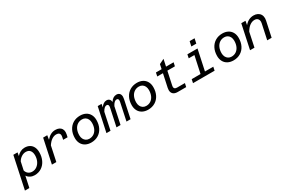

<svg xmlns="http://www.w3.org/2000/svg" viewBox="109 -2187 5608 3799"><g transform="rotate(-30 2913.0 -288.0)"><path d="M602 -336Q602 -239 565 -159.5Q528 -80 458.5 -34Q389 12 297 12Q246 12 201 -11Q156 -34 131 -74L77 178H-24L131 -550H227L214 -474Q248 -515 295 -538.5Q342 -562 392 -562Q459 -562 506 -534.5Q553 -507 577.5 -456.5Q602 -406 602 -336ZM292 -73Q352 -73 399.5 -108Q447 -143 473 -201Q499 -259 499 -327Q499 -395 467.5 -436Q436 -477 371 -477Q320 -477 272 -446.5Q224 -416 193 -364L153 -179Q166 -130 203 -101.5Q240 -73 292 -73Z M1149 -404Q1149 -439 1127.5 -457.5Q1106 -476 1066 -476Q1013 -476 962.5 -442Q912 -408 868 -340L796 0H695L812 -550H906L891 -455Q935 -508 985.5 -535Q1036 -562 1094 -562Q1141 -562 1177 -546Q1213 -530 1232.5 -498.5Q1252 -467 1252 -423Q1252 -396 1247 -375L1234 -314H1133L1146 -375Q1149 -390 1149 -404Z M1350 -226Q1350 -326 1389 -402Q1428 -478 1498 -520Q1568 -562 1659 -562Q1732 -562 1786.5 -533Q1841 -504 1870.5 -450.5Q1900 -397 1900 -325Q1900 -225 1861.5 -148.5Q1823 -72 1753 -30Q1683 12 1592 12Q1519 12 1464 -17Q1409 -46 1379.5 -100Q1350 -154 1350 -226ZM1595 -72Q1655 -72 1700.5 -103Q1746 -134 1771 -190Q1796 -246 1796 -320Q1796 -368 1778.5 -403.5Q1761 -439 1729.5 -458.5Q1698 -478 1656 -478Q1596 -478 1550 -447Q1504 -416 1479 -360Q1454 -304 1454 -230Q1454 -185 1471.5 -149Q1489 -113 1521 -92.5Q1553 -72 1595 -72Z M2487 -431Q2487 -454 2477 -466Q2467 -478 2447 -478Q2392 -478 2344 -384L2263 0H2170L2256 -402Q2259 -417 2259 -430Q2259 -454 2248.5 -466Q2238 -478 2218 -478Q2192 -478 2166 -455Q2140 -432 2116 -387L2034 0H1941L2059 -550H2147L2134 -478Q2160 -518 2194 -540Q2228 -562 2264 -562Q2303 -562 2327 -539Q2351 -516 2355 -474Q2380 -517 2415 -539.5Q2450 -562 2490 -562Q2534 -562 2559.5 -536Q2585 -510 2585 -460Q2585 -437 2579 -410L2492 0H2399L2484 -402Q2487 -419 2487 -431Z M2650 -226Q2650 -326 2689 -402Q2728 -478 2798 -520Q2868 -562 2959 -562Q3032 -562 3086.5 -533Q3141 -504 3170.5 -450.5Q3200 -397 3200 -325Q3200 -225 3161.5 -148.5Q3123 -72 3053 -30Q2983 12 2892 12Q2819 12 2764 -17Q2709 -46 2679.5 -100Q2650 -154 2650 -226ZM2895 -72Q2955 -72 3000.5 -103Q3046 -134 3071 -190Q3096 -246 3096 -320Q3096 -368 3078.5 -403.5Q3061 -439 3029.5 -458.5Q2998 -478 2956 -478Q2896 -478 2850 -447Q2804 -416 2779 -360Q2754 -304 2754 -230Q2754 -185 2771.5 -149Q2789 -113 2821 -92.5Q2853 -72 2895 -72Z M3433 -121Q3433 -147 3438 -168L3502 -468H3372L3389 -550H3519L3541 -654L3654 -709L3620 -550H3793L3775 -468H3603L3539 -168Q3535 -153 3535 -136Q3535 -110 3551 -96Q3567 -82 3604 -82H3781L3763 0H3567Q3502 0 3467.5 -32Q3433 -64 3433 -121Z M3936 -82H4138L4221 -468H4091L4108 -550H4339L4239 -82H4429L4412 0H3919ZM4277 -754H4390L4366 -645H4253Z M4600 -226Q4600 -326 4639 -402Q4678 -478 4748 -520Q4818 -562 4909 -562Q4982 -562 5036.5 -533Q5091 -504 5120.5 -450.5Q5150 -397 5150 -325Q5150 -225 5111.5 -148.5Q5073 -72 5003 -30Q4933 12 4842 12Q4769 12 4714 -17Q4659 -46 4629.5 -100Q4600 -154 4600 -226ZM4845 -72Q4905 -72 4950.5 -103Q4996 -134 5021 -190Q5046 -246 5046 -320Q5046 -368 5028.5 -403.5Q5011 -439 4979.5 -458.5Q4948 -478 4906 -478Q4846 -478 4800 -447Q4754 -416 4729 -360Q4704 -304 4704 -230Q4704 -185 4721.5 -149Q4739 -113 4771 -92.5Q4803 -72 4845 -72Z M5692 -380Q5692 -424 5666.5 -450Q5641 -476 5596 -476Q5540 -476 5488 -439Q5436 -402 5392 -327L5323 0H5222L5339 -550H5435L5419 -459Q5505 -562 5624 -562Q5675 -562 5714 -542.5Q5753 -523 5774.5 -486.5Q5796 -450 5796 -401Q5796 -377 5790 -350L5715 0H5614L5688 -346Q5692 -370 5692 -380Z"/></g></svg>

Font: Azeret Mono
Style: Italic
Weight: 400
Italic angle: -12°
Designer: Martin Vácha
Foundry: Displaay
Version: Version 1.000; Glyphs 3.0.3, build 3074